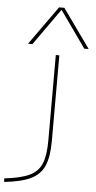

<svg xmlns="http://www.w3.org/2000/svg" viewBox="-156 -828 542 1085"><g transform="rotate(5 115.0 -285.0)"><path d="M139 -35V-520H159V-35Q159 55 137 106Q115 157 62.5 183Q10 209 -89 220L-91 200Q3 189 51.5 166Q100 143 119.5 96.5Q139 50 139 -35ZM134 -790H164L321 -570H296L150 -776H148L2 -570H-23Z"/></g></svg>

Font: Enso Thin
Style: Regular
Weight: 100
Designer: Coji Morishita
Foundry: UNDERFOREST DESIGN
Version: Version 1.000